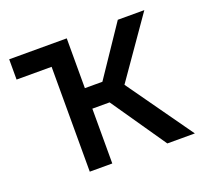

<svg xmlns="http://www.w3.org/2000/svg" viewBox="-93 -611 772 721"><g transform="rotate(-20 292.5 -250.0)"><path d="M10 -500H240V-301H310L444 -500H550L384 -262L570 0H460L309 -219H240V0H150V-419H10Z"/></g></svg>

Font: Retni Sans Medium
Style: Regular
Weight: 500
Designer: Vitaly Kuzmin
Foundry: ParaType Ltd.
Version: Version 1.00;March 2, 2019;FontCreator 11.5.0.2425 64-bit; t